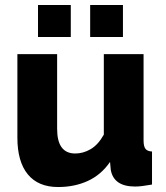

<svg xmlns="http://www.w3.org/2000/svg" viewBox="-20 -743 667 773"><path d="M50 -189V-525H210V-224Q210 -125 283 -125Q315 -125 345 -142.5Q375 -160 398 -201V-525H558V-178Q558 -154 565.5 -144Q573 -134 592 -133V0Q569 4 553 6Q537 8 524 8Q438 8 426 -59L423 -91Q387 -39 333.5 -14.5Q280 10 214 10Q134 10 92 -41Q50 -92 50 -189ZM133 -594V-723H265V-594ZM343 -594V-723H475V-594Z"/></svg>

Font: Raleway ExtraBold
Style: Regular
Weight: 800
Designer: Matt McInerney, Pablo Impallari, Rodrigo Fuenzalida
Foundry: Matt McInerney, Pablo Impallari, Rodrigo Fuenzalida
Version: Version 4.026